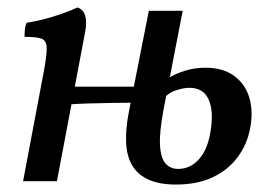

<svg xmlns="http://www.w3.org/2000/svg" viewBox="-20 -487 740 516"><path d="M453 9Q410 9 381 -3.5Q352 -16 336.5 -40.5Q321 -65 319 -102.5Q317 -140 327 -190L380 -458H471L420 -195Q408 -132 410 -97Q412 -62 425 -47.5Q438 -33 459 -33Q492 -33 516 -60.5Q540 -88 547 -142Q554 -191 540 -221Q526 -251 489 -251Q474 -251 453.5 -244.5Q433 -238 421 -223L430 -276Q454 -290 479 -297.5Q504 -305 532 -305Q580 -305 610 -282.5Q640 -260 650.5 -223Q661 -186 652 -141Q644 -99 619 -65Q594 -31 552.5 -11Q511 9 453 9ZM42 0 97 -291Q106 -338 105.5 -358Q105 -378 91.5 -383Q78 -388 46 -388Q46 -399 47 -409Q48 -419 52 -426Q68 -428 94.5 -434.5Q121 -441 147.5 -450.5Q174 -460 188 -467Q219 -457 209 -402L133 0ZM161 -206 168 -254H350L344 -211Q321 -211 287 -210.5Q253 -210 218.5 -209Q184 -208 161 -206Z"/></svg>

Font: Vollkorn
Style: Italic
Weight: 400
Italic angle: -11°
Designer: Friedrich Althausen
Foundry: Friedrich Althausen
Version: Version 5.001